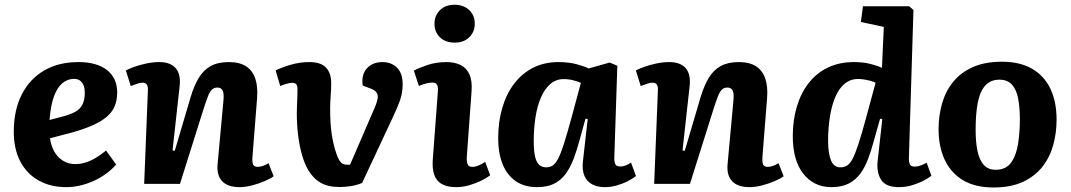

<svg xmlns="http://www.w3.org/2000/svg" viewBox="-20 -794 4623 829"><path d="M318 -526Q398.5 -526 442.3 -491.3Q486 -456.5 486 -394.5Q486 -360 474.3 -333.5Q462.5 -307 438 -287.3Q413.5 -267.5 377.3 -251.8Q341 -236 291.5 -222L196 -197Q200 -165.5 214 -140.3Q228 -115 251.5 -100.3Q275 -85.5 305 -85.5Q327 -85.5 349 -92.3Q371 -99 393.3 -112.3Q415.5 -125.5 438 -144L481.5 -83.5Q463 -62.5 439 -44.7Q415 -27 386.3 -13.7Q357.5 -0.5 327.3 6.8Q297 14 267 14Q198 14 146.8 -14.7Q95.5 -43.5 67.5 -97.2Q39.5 -151 39.5 -225Q39.5 -318.5 74 -386Q108.5 -453.5 171 -489.8Q233.5 -526 318 -526ZM346 -393Q346 -412.5 340.8 -425.7Q335.5 -439 325.3 -446.2Q315 -453.5 299.5 -453.5Q271.5 -453.5 249 -434.5Q226.5 -415.5 212.5 -376.5Q198.5 -337.5 194 -276L260 -293.5Q288.5 -301.5 307.5 -312.8Q326.5 -324 336.3 -343.3Q346 -362.5 346 -393Z M1161.5 -33Q1148.5 -23 1123 -12Q1097.5 -1 1068.5 6.5Q1039.5 14 1014.5 14Q963 14 939 -11.8Q915 -37.5 919.5 -85.5L944.5 -357Q948 -390.5 941.3 -403.2Q934.5 -416 919 -416Q904 -416 894.8 -407Q885.5 -398 877.5 -377.2Q869.5 -356.5 857.5 -319L757 0H602.5L618.5 -402Q619.5 -420.5 614 -428.7Q608.5 -437 595.5 -437Q586.5 -437 574.5 -433.2Q562.5 -429.5 544.5 -422.5L523.5 -490Q534.5 -496 558.2 -504.8Q582 -513.5 611.3 -519.8Q640.5 -526 667.5 -526Q715.5 -526 738.5 -499.8Q761.5 -473.5 755.5 -421L725 -145L734.5 -142.5L803 -374.5Q818 -424.5 838.3 -458Q858.5 -491.5 889.8 -508.8Q921 -526 968 -526Q1014 -526 1042.3 -507.8Q1070.5 -489.5 1082.3 -454.5Q1094 -419.5 1090 -370L1070 -116.5Q1068.5 -93.5 1073 -83.5Q1077.5 -73.5 1093.5 -73.5Q1104.5 -73.5 1117 -78.3Q1129.5 -83 1139.5 -89.5Z M1446 13.5Q1397 13.5 1364.7 -4.8Q1332.5 -23 1310 -61Q1294.5 -88 1283.5 -126.8Q1272.5 -165.5 1267 -211.7Q1261.5 -258 1261.5 -305.5Q1261.5 -324 1262.5 -343.7Q1263.5 -363.5 1264 -380.7Q1264.5 -398 1264.5 -408Q1264.5 -425 1258.7 -430.7Q1253 -436.5 1241.5 -436.5Q1232.5 -436.5 1216.5 -432Q1200.5 -427.5 1190 -422.5L1170 -490Q1196 -503 1235.5 -514.5Q1275 -526 1316 -526Q1365 -526 1387.5 -502.3Q1410 -478.5 1410 -435.5Q1410 -410 1407.8 -381.2Q1405.5 -352.5 1405.5 -324.5Q1405.5 -259 1412.5 -213Q1419.5 -167 1433 -129Q1442.5 -102.5 1451.8 -92.8Q1461 -83 1476.5 -83H1491.5L1597 -327Q1614 -365.5 1610.5 -383.5Q1607 -401.5 1581 -411.5L1546 -424.5Q1539.5 -472.5 1564.5 -499.3Q1589.5 -526 1631 -526Q1669.5 -526 1694 -502Q1718.5 -478 1718.5 -430.5Q1718.5 -393.5 1707.5 -362Q1696.5 -330.5 1677 -289.5L1543.5 -4Q1520.5 5.5 1495.3 9.5Q1470 13.5 1446 13.5Z M1870.5 -397.5Q1872.5 -418 1867.2 -427.7Q1862 -437.5 1847.5 -437.5Q1835 -437.5 1821.2 -434Q1807.5 -430.5 1788.5 -423L1767 -489Q1786.5 -500 1824.5 -513Q1862.5 -526 1907.5 -526Q1943 -526 1968.8 -513.3Q1994.5 -500.5 2007 -472.5Q2019.5 -444.5 2016 -399L1995.5 -116.5Q1994.5 -96 1999 -84.8Q2003.5 -73.5 2019.5 -73.5Q2032 -73.5 2046 -79.3Q2060 -85 2075 -95L2096.5 -37Q2083.5 -27 2059.8 -15Q2036 -3 2007.3 5.5Q1978.5 14 1950.5 14Q1910.5 14 1887.3 0.5Q1864 -13 1855 -39.3Q1846 -65.5 1848.5 -103ZM1856 -691.5Q1856 -727 1879.8 -750.3Q1903.5 -773.5 1943 -773.5Q1969 -773.5 1988.5 -763Q2008 -752.5 2019 -734.3Q2030 -716 2030 -692Q2030 -656.5 2006.3 -633.2Q1982.5 -610 1943.5 -610Q1903.5 -610 1879.8 -632.7Q1856 -655.5 1856 -691.5Z M2632.5 -118Q2631.5 -96 2636.5 -85.5Q2641.5 -75 2658.5 -75Q2669 -75 2681.5 -79.8Q2694 -84.5 2704.5 -92L2726 -34Q2714 -24 2692 -12.5Q2670 -1 2643.8 6.5Q2617.5 14 2591 14Q2560 14 2537 2Q2514 -10 2503.3 -35Q2492.5 -60 2497 -98.5L2517.5 -280L2508 -281.5L2483 -191Q2471 -146 2456.8 -108.5Q2442.5 -71 2422.5 -43.5Q2402.5 -16 2372.8 -1Q2343 14 2299.5 14Q2243 14 2205.5 -12.7Q2168 -39.5 2149.5 -86.7Q2131 -134 2131 -196Q2131 -269 2149 -329.5Q2167 -390 2201 -434Q2235 -478 2283 -502Q2331 -526 2391.5 -526Q2435.5 -526 2469.5 -516.8Q2503.5 -507.5 2522 -498.5L2612.5 -524L2645.5 -510ZM2338.5 -71.5Q2354.5 -71.5 2366.3 -79.3Q2378 -87 2389.8 -109Q2401.5 -131 2415 -173.5Q2428.5 -216 2447.5 -285.5L2488 -436Q2476.5 -442 2455.8 -447.2Q2435 -452.5 2414.5 -452.5Q2380.5 -452.5 2356 -431.2Q2331.5 -410 2315.5 -372.7Q2299.5 -335.5 2292 -287Q2284.5 -238.5 2284.5 -185Q2284.5 -142 2290.5 -117Q2296.5 -92 2308.8 -81.8Q2321 -71.5 2338.5 -71.5Z M3363.5 -33Q3350.5 -23 3325 -12Q3299.5 -1 3270.5 6.5Q3241.5 14 3216.5 14Q3165 14 3141 -11.8Q3117 -37.5 3121.5 -85.5L3146.5 -357Q3150 -390.5 3143.3 -403.2Q3136.5 -416 3121 -416Q3106 -416 3096.8 -407Q3087.5 -398 3079.5 -377.2Q3071.5 -356.5 3059.5 -319L2959 0H2804.5L2820.5 -402Q2821.5 -420.5 2816 -428.7Q2810.5 -437 2797.5 -437Q2788.5 -437 2776.5 -433.2Q2764.5 -429.5 2746.5 -422.5L2725.5 -490Q2736.5 -496 2760.2 -504.8Q2784 -513.5 2813.3 -519.8Q2842.5 -526 2869.5 -526Q2917.5 -526 2940.5 -499.8Q2963.5 -473.5 2957.5 -421L2927 -145L2936.5 -142.5L3005 -374.5Q3020 -424.5 3040.3 -458Q3060.5 -491.5 3091.8 -508.8Q3123 -526 3170 -526Q3216 -526 3244.3 -507.8Q3272.5 -489.5 3284.3 -454.5Q3296 -419.5 3292 -370L3272 -116.5Q3270.5 -93.5 3275 -83.5Q3279.5 -73.5 3295.5 -73.5Q3306.5 -73.5 3319 -78.3Q3331.5 -83 3341.5 -89.5Z M3904.5 -117.5Q3903.5 -95.5 3908.5 -85Q3913.5 -74.5 3930 -74.5Q3941.5 -74.5 3955.3 -79.5Q3969 -84.5 3981 -91.5L4001.5 -35.5Q3990.5 -26 3968.8 -14.5Q3947 -3 3919.3 5.5Q3891.5 14 3861 14Q3804 14 3784 -18.3Q3764 -50.5 3769.5 -99.5L3789.5 -279.5L3780 -281.5L3752.5 -184Q3741.5 -143.5 3728 -107.5Q3714.5 -71.5 3694.5 -44.3Q3674.5 -17 3644.5 -1.5Q3614.5 14 3569.5 14Q3531 14 3500.3 -1.2Q3469.5 -16.5 3447.5 -45Q3425.5 -73.5 3414.2 -114Q3403 -154.5 3403 -206Q3403 -275.5 3420.7 -334.3Q3438.5 -393 3472.2 -436Q3506 -479 3555 -502.5Q3604 -526 3667 -526Q3707 -526 3738.3 -518Q3769.5 -510 3788 -501L3796 -678L3697 -699L3706 -767H3905.5L3924 -751ZM3608.5 -71.5Q3624.5 -71.5 3637 -79Q3649.5 -86.5 3660.8 -107.5Q3672 -128.5 3685.5 -169.2Q3699 -210 3717 -276L3760.5 -436.5Q3751.5 -441.5 3738.3 -445Q3725 -448.5 3711.3 -450.7Q3697.5 -453 3685.5 -453Q3651 -453 3626.3 -432Q3601.5 -411 3586 -373.7Q3570.5 -336.5 3563 -288.2Q3555.5 -240 3555.5 -185.5Q3555.5 -132.5 3567.8 -102Q3580 -71.5 3608.5 -71.5Z M4269.5 15.5Q4190 15.5 4137.5 -16.2Q4085 -48 4058.7 -104.8Q4032.5 -161.5 4032.5 -236.5Q4032.5 -294.5 4047.5 -347Q4062.5 -399.5 4095 -440Q4127.5 -480.5 4179.8 -504Q4232 -527.5 4306 -527.5Q4383.5 -527.5 4436 -497.3Q4488.5 -467 4515.3 -411Q4542 -355 4542 -277.5Q4542 -220.5 4527.5 -167.8Q4513 -115 4480.8 -74Q4448.5 -33 4396.5 -8.7Q4344.5 15.5 4269.5 15.5ZM4279 -61Q4323.5 -61 4345.8 -92.3Q4368 -123.5 4375.7 -173.3Q4383.5 -223 4383.5 -278.5Q4383.5 -328 4376.5 -366.5Q4369.5 -405 4350.3 -427.5Q4331 -450 4294.5 -450Q4266.5 -450 4246.8 -436Q4227 -422 4215 -394.5Q4203 -367 4197.8 -326.3Q4192.5 -285.5 4192.5 -232Q4192.5 -180.5 4200.5 -142Q4208.5 -103.5 4227.5 -82.3Q4246.5 -61 4279 -61Z"/></svg>

Font: Literata
Style: Italic
Weight: 400
Italic angle: -2°
Designer: Latin by Veronika Burian and Jose Scaglione. Greek by Irene Vlachou. Cyrillic by Vera Evstafieva
Foundry: TypeTogether
Version: Version 3.103;gftools[0.9.29]